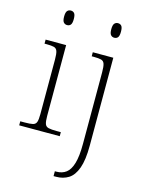

<svg xmlns="http://www.w3.org/2000/svg" viewBox="-142 -825 860 1148"><g transform="rotate(15 288.0 -251.5)"><path d="M29 0V-25H56Q90 -25 106.5 -29Q123 -33 128.5 -48Q134 -63 134 -97V-435Q134 -471 128.5 -487Q123 -503 107.5 -507Q92 -511 64 -511H49V-536H176V-98Q176 -64 181.5 -48.5Q187 -33 204 -29Q221 -25 254 -25H280V0ZM150 -653Q137 -653 128.5 -662.5Q120 -672 120 -698Q120 -724 128.5 -733.5Q137 -743 150 -743Q164 -743 172 -733.5Q180 -724 180 -698Q180 -672 172 -662.5Q164 -653 150 -653ZM306 240V210H316Q351 210 375.5 191.5Q400 173 413 129Q426 85 426 8V-435Q426 -471 420.5 -487Q415 -503 399.5 -507Q384 -511 356 -511H341V-536H468V8Q468 97 449.5 148Q431 199 398 219.5Q365 240 322 240ZM442 -653Q429 -653 420.5 -662.5Q412 -672 412 -698Q412 -724 420.5 -733.5Q429 -743 442 -743Q456 -743 464 -733.5Q472 -724 472 -698Q472 -672 464 -662.5Q456 -653 442 -653Z"/></g></svg>

Font: Noto Serif Gujarati ExtraLight
Style: Regular
Weight: 250
Version: Version 2.102